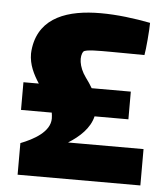

<svg xmlns="http://www.w3.org/2000/svg" viewBox="-47 -642 600 684"><g transform="rotate(5 253.0 -299.5)"><path d="M210 -130C250 -155 286 -188 296 -231H417V-330H277C270 -342 262 -354 253 -366C226 -403 224 -441 236 -457C242 -466 295 -465 332 -465C380 -465 428 -464 454 -464C458 -483 464 -554 464 -580C407 -591 345 -599 286 -599C170 -599 70 -566 53 -456C52 -448 51 -441 51 -434C51 -394 68 -361 88 -330H33V-231H143C144 -224 145 -217 145 -210C145 -162 87 -131 41 -113V0H480V-130Z"/></g></svg>

Font: FilmFarsi_V5 Display
Style: Regular
Weight: 400
Designer: Borna Izadpanah
Foundry: Borna Izadpanah
Version: Version 1.000;PS 001.000;hotconv 1.0.88;makeotf.lib2.5.64775